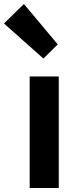

<svg xmlns="http://www.w3.org/2000/svg" viewBox="-70 -944 394 964"><path d="M148 -650 220 -721 50 -924 -50 -826ZM79 0H225V-560H79Z"/></svg>

Font: Spoqa Han Sans Neo Bold
Style: Bold
Weight: 700
Designer: [Spoqa Han Sans Neo] Dong-huui Kim  Younghwa Kang  Yujin Lee  [Noto Sans] Ryoko NISHIZUKA  (kana & ideographs); Paul D. 
Foundry: Spoqa (http://www.spoqa-han-sans.com)
Version: Version 1.000